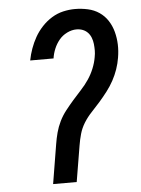

<svg xmlns="http://www.w3.org/2000/svg" viewBox="-53 -785 606 827"><g transform="rotate(-5 250.0 -371.5)"><path d="M143 0 171 -170Q175 -195 181.5 -219.5Q188 -244 199.5 -267.5Q211 -291 227.5 -312Q244 -333 261.5 -353Q279 -373 297.5 -393Q316 -413 330.5 -434.5Q345 -456 355 -480.5Q365 -505 369 -529Q372 -544 372 -558Q372 -572 370.5 -586Q369 -600 364 -613Q359 -626 350 -635.5Q341 -645 328.5 -650Q316 -655 301 -655Q281 -655 260.5 -645Q240 -635 226 -618Q212 -601 203.5 -580.5Q195 -560 192 -539H91Q96 -565 105 -590Q114 -615 127 -638Q140 -661 159 -681.5Q178 -702 201.5 -716.5Q225 -731 251 -737Q277 -743 302 -743Q330 -743 357.5 -737Q385 -731 407 -716Q429 -701 443.5 -678.5Q458 -656 465 -629.5Q472 -603 473 -575Q474 -547 469 -518Q465 -493 456.5 -468.5Q448 -444 435.5 -421Q423 -398 406.5 -376.5Q390 -355 372.5 -335Q355 -315 336 -295Q317 -275 303 -252.5Q289 -230 282 -205.5Q275 -181 271 -156L245 0Z"/></g></svg>

Font: Iosevka SS18 Semibold
Style: Italic
Weight: 600
Italic angle: -9°
Monospace: yes
Designer: Belleve Invis
Foundry: Belleve Invis
Version: Version 25.1.1; ttfautohint (v1.8.4)